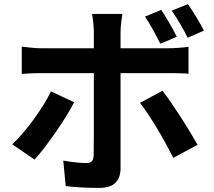

<svg xmlns="http://www.w3.org/2000/svg" viewBox="-20 -857 1040 935"><path d="M894 -673Q878 -705 857.5 -740.5Q837 -776 816 -805L895 -837Q905 -823 916 -806Q927 -789 937.5 -771.5Q948 -754 957 -737.5Q966 -721 973 -708ZM761 -644Q746 -674 726 -710.5Q706 -747 686 -776L765 -809Q784 -781 805.5 -743.5Q827 -706 841 -678ZM341 -359Q324 -326 299.5 -286.5Q275 -247 248 -208.5Q221 -170 195 -136Q169 -102 148 -80L40 -154Q65 -178 92 -209.5Q119 -241 144 -275.5Q169 -310 191 -345Q213 -380 228 -412ZM567 -501V-36Q567 8 542 33Q517 58 463 58Q422 58 380 56Q338 54 300 49L288 -75Q320 -69 350.5 -66Q381 -63 399 -63Q419 -63 427 -71Q435 -79 436 -99Q436 -108 436.5 -138Q437 -168 437 -209Q437 -250 437 -296Q437 -342 437 -383.5Q437 -425 437 -456.5Q437 -488 437 -500V-501H183Q160 -501 133.5 -500Q107 -499 86 -497V-630Q109 -627 134.5 -624.5Q160 -622 183 -622H437V-702Q437 -722 434 -749Q431 -776 428 -789H576Q575 -784 573.5 -773Q572 -762 570.5 -749.5Q569 -737 568 -724Q567 -711 567 -702V-622H800Q821 -622 849.5 -624Q878 -626 898 -629V-498Q875 -500 848 -500.5Q821 -501 801 -501ZM771 -415Q790 -391 813.5 -357Q837 -323 860.5 -286.5Q884 -250 905.5 -214.5Q927 -179 942 -152L824 -88Q808 -120 787.5 -157.5Q767 -195 745 -231.5Q723 -268 701.5 -300.5Q680 -333 662 -356Z"/></svg>

Font: SpoqaHanSans-Bold
Style: Regular
Weight: 700
Designer: [Spoqa Han Sans] Dong-huui Kim \uAE40 \uB3D9 \uD718   [Noto Sans] Ryoko NISHIZUKA \u897F \u585A \u6DBC \u5B50  (kana & i
Foundry: Spoqa (http://www.spoqa-han-sans.com)
Version: Version 2.000